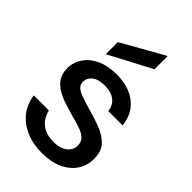

<svg xmlns="http://www.w3.org/2000/svg" viewBox="-226 -824 919 919"><g transform="rotate(45 233.5 -364.5)"><path d="M244 12Q182 12 134 -9Q86 -30 57 -67.5Q28 -105 21 -156H123Q128 -133 142 -112Q156 -91 181.5 -78Q207 -65 244 -65Q277 -65 298 -75Q319 -85 329.5 -100.5Q340 -116 340 -135Q340 -159 326 -173.5Q312 -188 285 -198Q258 -208 221 -217Q190 -226 158.5 -236Q127 -246 100.5 -261.5Q74 -277 58 -301Q42 -325 42 -361Q42 -402 65 -435.5Q88 -469 130 -488.5Q172 -508 230 -508Q312 -508 363.5 -468.5Q415 -429 423 -355H326Q322 -391 296.5 -410.5Q271 -430 229 -430Q186 -430 163.5 -412.5Q141 -395 141 -368Q141 -350 153.5 -338Q166 -326 191.5 -317Q217 -308 255 -297Q303 -284 345 -268Q387 -252 413.5 -224Q440 -196 440 -147Q441 -101 417 -65Q393 -29 349 -8.5Q305 12 244 12ZM125 -539V-621L338 -741H341V-653Z"/></g></svg>

Font: DM Sans 36pt Medium
Style: Regular
Weight: 500
Designer: Colophon Foundry, Jonny Pinhorn
Foundry: Colophon Foundry
Version: Version 4.004;gftools[0.9.30]